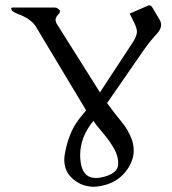

<svg xmlns="http://www.w3.org/2000/svg" viewBox="-20 -695 651 725"><path d="M384.3 -305.7Q416.5 -261.7 439.7 -234.1Q462.9 -206.5 476.6 -171.4Q484.9 -148.4 484.9 -127Q484.9 -94.7 466.8 -64.5Q436 -14.2 381.8 2Q353.5 10.3 332 10.3Q305.7 9.3 284.7 0Q222.7 -30.8 222.7 -90.8Q222.7 -102.5 225.1 -114.7Q238.8 -192.9 276.4 -242.7Q280.8 -248.5 288.1 -257.6Q295.4 -266.6 305.2 -278.3L113.8 -597.2Q102.1 -614.7 77.1 -628.9Q64 -636.2 51.8 -640.6Q39.6 -645 32.2 -649.9Q26.4 -652.8 24.4 -656.7Q22.5 -659.2 22.5 -662.1V-663.6Q22.9 -666.5 27.3 -666.5H188Q191.9 -666.5 197.3 -663.6Q202.1 -660.2 205.1 -656.7Q206.5 -654.3 206.5 -651.9Q206.5 -648.4 203.6 -644.5Q190.4 -629.9 189.9 -623V-620.6Q189.9 -610.4 197.8 -599.6L357.4 -346.2L480.5 -533.7Q494.1 -554.2 496.6 -569.8Q497.1 -571.8 497.1 -574.7Q497.1 -588.9 485.8 -611.3L469.7 -643.6L537.1 -672.9Q540 -674.8 543.5 -674.8Q549.8 -674.8 555.2 -667L583.5 -619.1Q588.4 -610.4 588.4 -601.1Q588.4 -585 572.8 -567.9Q547.4 -541.5 519 -500.5ZM333 -238.8Q282.7 -178.2 282.7 -109.4Q282.7 -97.7 284.2 -85.9Q291.5 -22.9 342.3 -22.9Q356.9 -22.9 376 -28.3Q422.4 -42 425.8 -70.3Q426.3 -75.2 426.3 -80.1Q426.3 -104 412.6 -130.4Q395.5 -161.6 369.9 -191.4Q344.2 -221.2 333 -238.8Z"/></svg>

Font: Caudex
Style: Regular
Weight: 400
Version: Version 1.01